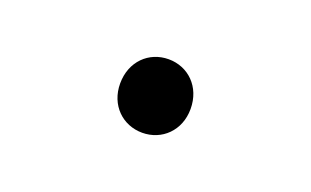

<svg xmlns="http://www.w3.org/2000/svg" viewBox="-36 -632 673 415"><g transform="rotate(20 300.0 -424.5)"><path d="M300 -340C345 -340 381 -374 381 -424C381 -475 345 -509 300 -509C255 -509 219 -475 219 -424C219 -374 255 -340 300 -340Z"/></g></svg>

Font: Hasklig
Style: Regular
Weight: 400
Monospace: yes
Designer: Paul D. Hunt, Teo Tuominen
Foundry: Adobe Systems Incorporated
Version: Version 2.030;PS 1.0;hotconv 16.6.51;makeotf.lib2.5.65220